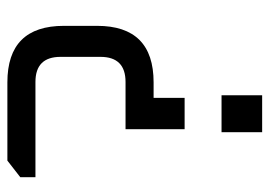

<svg xmlns="http://www.w3.org/2000/svg" viewBox="-125 -435 730 520"><g transform="rotate(90 240.0 -175.0)"><path d="M50 17V-73Q50 -226 203 -226H245V-310H330V-150H202Q134 -150 134 -82V26Q134 94 202 94H460V135L415 170H203Q50 170 50 17ZM238 -410V-520H338V-410Z"/></g></svg>

Font: Oxanium
Style: Regular
Weight: 400
Designer: Severin Meyer
Version: Version 1.001